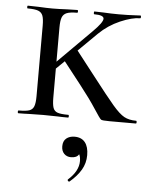

<svg xmlns="http://www.w3.org/2000/svg" viewBox="-53 -512 654 832"><g transform="rotate(5 274.0 -96.0)"><path d="M545 0H431Q399 0 393.5 -3.5Q388 -7 361.5 -48Q335 -89 291 -145L215 -242L179 -207V-81Q179 -51 184 -36.5Q189 -22 203.5 -17Q218 -12 250 -12Q253 -12 253 -6Q253 0 250 0Q221 0 205 -1L142 -2L79 -1Q63 0 34 0Q31 0 31 -6Q31 -12 34 -12Q66 -12 80.5 -17Q95 -22 100.5 -36.5Q106 -51 106 -81V-387Q106 -417 100.5 -431Q95 -445 80.5 -450.5Q66 -456 35 -456Q32 -456 32 -462Q32 -468 35 -468L80 -467Q118 -465 142 -465Q167 -465 207 -467L250 -468Q253 -468 253 -462Q253 -456 250 -456Q219 -456 204.5 -450Q190 -444 184.5 -429.5Q179 -415 179 -385V-237L325 -383Q366 -424 366 -440Q366 -456 324 -456Q322 -456 322 -462Q322 -468 324 -468L363 -467Q397 -465 430 -465Q471 -465 503 -467Q512 -468 524 -468Q527 -468 527 -462Q527 -456 524 -456Q489 -456 438 -434Q387 -412 347 -373L266 -293L340 -198Q412 -105 442 -70Q472 -35 493 -23.5Q514 -12 545 -12Q548 -12 548 -6Q548 0 545 0ZM347 155Q347 190 330 219Q313 248 281 275L279 276Q275 276 273 272.5Q271 269 273 267Q318 227 318 184Q318 165 312 154Q303 170 278 170Q259 170 247.5 158Q236 146 236 126Q236 103 250 91.5Q264 80 286 80Q316 80 331.5 99.5Q347 119 347 155Z"/></g></svg>

Font: Cormorant SC Medium
Style: Regular
Weight: 500
Designer: Christian Thalmann (Catharsis Fonts)
Version: Version 3.000